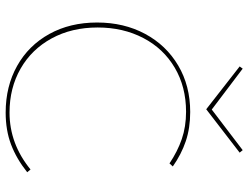

<svg xmlns="http://www.w3.org/2000/svg" viewBox="-122 -772 898 695"><g transform="rotate(90 327.5 -424.0)"><path d="M61 -326Q61 -423 102 -499.5Q143 -576 216.5 -619.5Q290 -663 385 -663Q443 -663 490.5 -647Q538 -631 582 -600L571 -588Q528 -617 483 -632.5Q438 -648 384 -648Q294 -648 224.5 -607Q155 -566 117 -493Q79 -420 79 -328Q79 -234 118.5 -161.5Q158 -89 228 -49Q298 -9 387 -9Q500 -9 593 -85L603 -73Q554 -34 502.5 -14.5Q451 5 387 5Q292 5 218 -36.5Q144 -78 102.5 -153Q61 -228 61 -326ZM532 -842 375 -721 220 -842 228 -853 376 -741 523 -853Z"/></g></svg>

Font: Ysabeau Thin
Style: Regular
Weight: 200
Designer: Christian Thalmann (Catharsis Fonts)
Version: Version 0.003